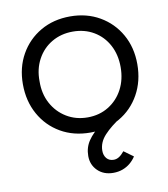

<svg xmlns="http://www.w3.org/2000/svg" viewBox="-83 -603 773 884"><g transform="rotate(-10 303.5 -161.0)"><path d="M275 115Q275 75 296 44Q317 13 354 -14.5Q391 -42 438 -68L456 -36Q404 -3 373.5 30Q343 63 343 102Q343 124 355 138Q367 152 388 152Q401 152 413 144.5Q425 137 438 121L482 153Q471 170 455.5 183Q440 196 420 203.5Q400 211 376 211Q331 211 303 183.5Q275 156 275 115ZM36 -263Q36 -341 70.5 -402Q105 -463 165.5 -498Q226 -533 304 -533Q381 -533 441.5 -498Q502 -463 536.5 -402Q571 -341 571 -263Q571 -184 536.5 -122Q502 -60 441.5 -25Q381 10 304 10Q226 10 165.5 -25Q105 -60 70.5 -122Q36 -184 36 -263ZM493 -263Q493 -321 469 -366Q445 -411 402 -436.5Q359 -462 304 -462Q249 -462 205.5 -436.5Q162 -411 137.5 -365.5Q113 -320 114 -263Q113 -205 137.5 -159.5Q162 -114 205.5 -87.5Q249 -61 304 -61Q359 -61 402 -87.5Q445 -114 469 -159.5Q493 -205 493 -263Z"/></g></svg>

Font: Our Lexend Light
Style: Regular
Weight: 300
Designer: Bonnie Shaver-Troup, Thomas Jockin
Foundry: Lexend
Version: Version 1.007